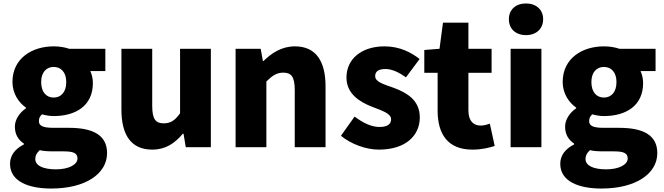

<svg xmlns="http://www.w3.org/2000/svg" viewBox="-20 -851 3837 1110"><path d="M276 239C474 239 599 154 599 34C599 -69 519 -112 379 -112H289C228 -112 205 -124 205 -150C205 -170 211 -178 223 -190C248 -183 271 -180 290 -180C416 -180 517 -238 517 -371C517 -398 510 -424 502 -440H589V-569H380C354 -578 323 -583 290 -583C167 -583 52 -515 52 -377C52 -310 89 -257 130 -229V-225C92 -199 66 -159 66 -119C66 -71 88 -41 118 -21V-16C65 11 38 49 38 96C38 198 145 239 276 239ZM290 -287C249 -287 218 -317 218 -377C218 -434 249 -464 290 -464C332 -464 363 -434 363 -377C363 -317 332 -287 290 -287ZM304 128C232 128 184 108 184 68C184 49 192 33 210 17C228 22 250 24 291 24H345C398 24 428 31 428 65C428 101 377 128 304 128Z M860 14C937 14 990 -22 1037 -78H1041L1054 0H1199V-569H1021V-196C991 -154 966 -138 926 -138C881 -138 860 -161 860 -239V-569H682V-217C682 -75 735 14 860 14Z M1342 0H1520V-380C1554 -413 1578 -431 1618 -431C1663 -431 1684 -409 1684 -330V0H1862V-352C1862 -494 1809 -583 1685 -583C1608 -583 1550 -544 1503 -498H1500L1487 -569H1342Z M2170 14C2325 14 2407 -67 2407 -172C2407 -275 2328 -316 2257 -343C2198 -364 2149 -377 2149 -411C2149 -438 2168 -452 2209 -452C2246 -452 2286 -433 2327 -404L2406 -510C2358 -547 2292 -583 2203 -583C2070 -583 1983 -510 1983 -403C1983 -308 2060 -262 2128 -235C2186 -212 2241 -196 2241 -162C2241 -134 2221 -117 2174 -117C2129 -117 2082 -138 2030 -177L1951 -66C2009 -18 2096 14 2170 14Z M2711 14C2769 14 2810 2 2840 -7L2812 -136C2798 -131 2778 -125 2760 -125C2718 -125 2688 -150 2688 -213V-430H2822V-569H2688V-720H2541L2521 -569L2433 -562V-430H2510V-211C2510 -77 2568 14 2711 14Z M2932 0H3110V-569H2932ZM3021 -648C3080 -648 3120 -684 3120 -740C3120 -795 3080 -831 3021 -831C2961 -831 2922 -795 2922 -740C2922 -684 2961 -648 3021 -648Z M3457 239C3655 239 3780 154 3780 34C3780 -69 3700 -112 3560 -112H3470C3409 -112 3386 -124 3386 -150C3386 -170 3392 -178 3404 -190C3429 -183 3452 -180 3471 -180C3597 -180 3698 -238 3698 -371C3698 -398 3691 -424 3683 -440H3770V-569H3561C3535 -578 3504 -583 3471 -583C3348 -583 3233 -515 3233 -377C3233 -310 3270 -257 3311 -229V-225C3273 -199 3247 -159 3247 -119C3247 -71 3269 -41 3299 -21V-16C3246 11 3219 49 3219 96C3219 198 3326 239 3457 239ZM3471 -287C3430 -287 3399 -317 3399 -377C3399 -434 3430 -464 3471 -464C3513 -464 3544 -434 3544 -377C3544 -317 3513 -287 3471 -287ZM3485 128C3413 128 3365 108 3365 68C3365 49 3373 33 3391 17C3409 22 3431 24 3472 24H3526C3579 24 3609 31 3609 65C3609 101 3558 128 3485 128Z"/></svg>

Font: Noto Sans HK Black
Style: Regular
Weight: 900
Designer: Ryoko NISHIZUKA 西塚涼子 (kana, bopomofo & ideographs); Paul D. Hunt (Latin, Greek & Cyrillic); Sandoll Communications 산돌커뮤니
Foundry: Adobe
Version: Version 2.004;hotconv 1.0.118;makeotfexe 2.5.65603